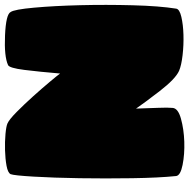

<svg xmlns="http://www.w3.org/2000/svg" viewBox="-14 -776 790 802"><g transform="rotate(90 381.0 -375.0)"><path d="M707.5 -24.4Q701.7 -12.7 672.4 -7.3Q643.1 -2 607.7 -1Q572.3 0 539.8 -2.9Q507.3 -5.9 495.6 -11.2Q479 -18.6 447.3 -50Q415.5 -81.5 382.3 -118.4Q349.1 -155.3 321.8 -188Q294.4 -220.7 287.1 -231Q279.8 -144 272 -81.8Q264.2 -19.5 252 -13.7Q215.8 2.9 127.7 -1Q39.6 -4.9 30.3 -24.4Q19.5 -39.1 12 -122.6Q4.4 -206.1 1.7 -314.5Q-1 -422.9 2 -534.2Q4.9 -645.5 16.1 -715.8Q18.1 -730 50.5 -737.5Q83 -745.1 125.2 -746.3Q167.5 -747.6 210.2 -742.7Q252.9 -737.8 275.9 -728Q309.6 -712.9 360.1 -647.5Q410.6 -582 433.6 -548.3Q432.1 -600.6 430.4 -640.9Q428.7 -681.2 430.7 -700.2Q431.6 -723.6 475.6 -735.8Q519.5 -748 572 -749.8Q624.5 -751.5 668.7 -742.7Q712.9 -733.9 715.3 -715.8Q722.7 -644 724.4 -532.2Q726.1 -420.4 724.4 -312Q722.7 -203.6 717.8 -120.8Q712.9 -38.1 707.5 -24.4Z"/></g></svg>

Font: ARCO
Style: Regular
Weight: 700
Designer: Rafael Olivo Díaz, Denis Ignatov
Foundry: Rafael Olivo Díaz
Version: Version 1.10 March 1, 2019